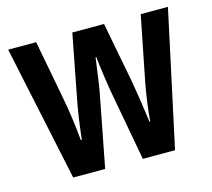

<svg xmlns="http://www.w3.org/2000/svg" viewBox="-84 -643 822 743"><g transform="rotate(-15 327.5 -271.5)"><path d="M347 -294Q342 -326 337 -361.5Q332 -397 329 -427H326Q321 -394 316.5 -358.5Q312 -323 307 -295L250 0H122L7 -543H119L163 -311Q171 -270 177.5 -223.5Q184 -177 188 -132H192Q196 -169 202 -212Q208 -255 218 -305L264 -543H391L437 -303Q451 -224 463 -132H466Q468 -162 473 -199Q478 -236 485 -276L538 -543H647L530 0H401Z"/></g></svg>

Font: Noto Sans Lao UI ExtCond SemBd
Style: Regular
Weight: 600
Width: 2
Designer: Monotype Design Team
Foundry: Monotype Imaging Inc.
Version: Version 2.000; ttfautohint (v1.8.4.7-5d5b)